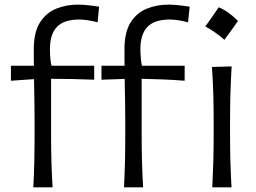

<svg xmlns="http://www.w3.org/2000/svg" viewBox="-20 -804 1098 824"><path d="M918.7 -772.7Q956.8 -758.2 1001.4 -714.2Q972.4 -672.3 942.9 -633.1Q924.6 -649.7 903.9 -664.2Q883.2 -678.7 861.2 -690.5Q876.3 -710.9 890 -731.1Q903.7 -751.2 918.7 -772.7ZM512.2 0Q515.1 -58.6 516.4 -112.5Q517.6 -166.5 517.6 -231.4V-282.7Q517.6 -323.7 516.8 -368.9Q516.1 -414.1 515.1 -465.3L415.5 -461.9V-522H514.6Q514.2 -539.1 514.2 -556.9Q514.2 -574.7 514.2 -593.3Q514.2 -665.5 540.3 -707.3Q566.4 -749 609.6 -766.6Q652.8 -784.2 703.1 -784.2Q725.1 -784.2 752 -781Q778.8 -777.8 793.9 -775.4L787.1 -708Q770.5 -712.9 748.5 -716.6Q726.6 -720.2 709 -720.2Q643.1 -720.2 612.8 -688.7Q582.5 -657.2 582.5 -593.3Q582.5 -574.2 584.5 -552.7Q586.4 -531.2 589.4 -522H772.5V-457.5Q725.1 -461.4 679.2 -463.1Q633.3 -464.8 587.9 -465.8V-231.4Q587.9 -166.5 589.4 -112.5Q590.8 -58.6 594.2 0ZM123 0Q126 -58.6 127.2 -112.5Q128.4 -166.5 128.4 -231.4V-282.7Q128.4 -323.2 127.7 -368.4Q127 -413.6 126 -464.4L26.9 -457.5V-522H125.5Q125 -539.1 125 -556.9Q125 -574.7 125 -593.3Q125 -665.5 151.4 -707.3Q177.7 -749 220.9 -766.6Q264.2 -784.2 314.9 -784.2Q336.9 -784.2 363.5 -781Q390.1 -777.8 405.3 -775.4L398.9 -708Q382.3 -712.9 360.1 -716.6Q337.9 -720.2 320.3 -720.2Q254.4 -720.2 224.4 -688.7Q194.3 -657.2 194.3 -593.3Q194.3 -574.2 196 -552.7Q197.8 -531.2 201.2 -522H384.3V-461.9Q336.9 -463.9 291 -464.8Q245.1 -465.8 199.2 -465.8V-231.4Q199.2 -166.5 200.7 -112.5Q202.1 -58.6 205.6 0ZM891.1 0Q894 -57.6 895.5 -111.1Q897 -164.6 897 -228.5V-280.8Q897 -348.6 895.3 -403.8Q893.6 -459 889.6 -516.6L974.1 -519Q970.7 -460.9 969 -405Q967.3 -349.1 967.3 -280.8V-228.5Q967.3 -164.6 968.8 -111.1Q970.2 -57.6 973.6 0Z"/></svg>

Font: Pinar Regular
Style: Regular
Weight: 400
Designer: Amin Abedi
Version: Version 3.000